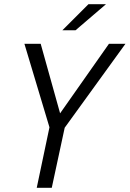

<svg xmlns="http://www.w3.org/2000/svg" viewBox="-20 -900 621 920"><path d="M290 -288 228 0H156L217 -290L97 -690H175L268 -357L502 -690H581ZM404 -880H488L342 -755H279Z"/></svg>

Font: D-DIN
Style: DIN-Italic
Weight: 400
Italic angle: -12°
Designer: Charles Nix
Foundry: Datto Inc.
Version: Version 1.00